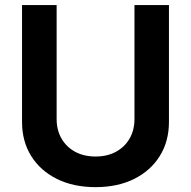

<svg xmlns="http://www.w3.org/2000/svg" viewBox="-20 -748 774 778"><path d="M367.2 10.3Q277.8 10.3 210.7 -22.9Q143.6 -56.2 106.4 -115.7Q69.3 -175.3 69.3 -253.9V-727.5H209.5V-265.6Q209.5 -221.2 229 -187Q248.5 -152.8 283.9 -133.3Q319.3 -113.8 367.2 -113.8Q415 -113.8 450.4 -133.3Q485.8 -152.8 505.4 -187Q524.9 -221.2 524.9 -265.6V-727.5H664.6V-253.9Q664.6 -175.3 627.4 -115.7Q590.3 -56.2 523.4 -22.9Q456.5 10.3 367.2 10.3Z"/></svg>

Font: Inter Cardless
Style: Bold
Weight: 700
Designer: Rasmus Andersson
Foundry: rsms
Version: Version 4.001;git-9221beed3